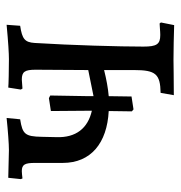

<svg xmlns="http://www.w3.org/2000/svg" viewBox="-3 -542 547 581"><g transform="rotate(-90 270.5 -251.5)"><path d="M490 -42C482 -42 467 -40 455 -40C427 -40 420 -51 420 -91C420 -163 424 -308 431 -420C433 -450 443 -458 483 -464L486 -505C433 -500 399 -498 382 -498C355 -498 301 -499 296 -500L290 -462L293 -457L320 -459C344 -459 350 -450 350 -417L349 -258L270 -242V-256L272 -373L264 -377L225 -371L226 -247C173 -259 144 -295 146 -354L147 -399C148 -449 155 -457 200 -464L204 -505C166 -501 125 -498 107 -498L23 -500L19 -462L21 -457C30 -458 38 -459 43 -459C63 -459 68 -450 68 -419V-335C68 -250 128 -201 225 -196L224 -126L230 -121L269 -127L270 -196C294 -198 321 -203 349 -210V-119C349 -54 337 -40 280 -39L273 1C324 1 364 0 380 0C408 0 456 1 485 2L493 -38Z"/></g></svg>

Font: Alegreya SC
Style: Regular
Weight: 400
Designer: Juan Pablo del Peral
Foundry: Huerta Tipografica
Version: Version 2.007;PS 002.007;hotconv 1.0.88;makeotf.lib2.5.64775